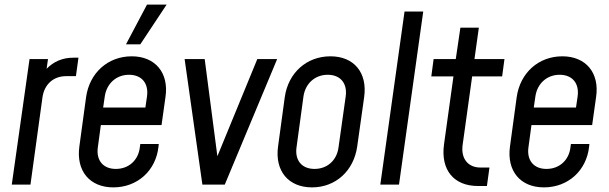

<svg xmlns="http://www.w3.org/2000/svg" viewBox="-20 -800 2639 832"><path d="M297 -550C251 -550 212 -533 182 -502L188 -544H108L31 0H112L164 -378C172 -435 212 -470 266 -470H309L320 -550Z M702 -780H617L526 -608H588ZM551 -556C448 -556 368 -485 353 -379L324 -166C309 -59 369 12 471 12C575 12 656 -60 667 -166L668 -176H588L586 -162C580 -107 539 -68 482 -68C426 -68 396 -106 404 -162L417 -258H680L697 -379C713 -485 652 -556 551 -556ZM617 -382 610 -334H427L434 -382C442 -438 484 -476 539 -476C595 -476 625 -438 617 -382Z M1095 -544 922 -123 867 -544H780L857 0H954L1181 -544Z M1332 12C1434 12 1513 -59 1528 -166L1558 -379C1573 -485 1514 -556 1412 -556C1309 -556 1229 -485 1214 -379L1185 -166C1170 -59 1230 12 1332 12ZM1343 -68C1287 -68 1257 -106 1265 -162L1295 -382C1303 -438 1345 -476 1400 -476C1456 -476 1486 -438 1478 -382L1447 -162C1440 -106 1399 -68 1343 -68Z M1628 0H1709L1814 -750H1733Z M2051 6H2090L2101 -74H2062C2007 -74 1976 -114 1985 -174L2026 -469H2156L2166 -544H2036L2055 -680H1975L1955 -544H1859L1849 -469H1945L1904 -174C1889 -63 1947 6 2051 6Z M2417 -556C2314 -556 2234 -485 2219 -379L2190 -166C2175 -59 2235 12 2337 12C2441 12 2522 -60 2533 -166L2534 -176H2454L2452 -162C2446 -107 2405 -68 2348 -68C2292 -68 2262 -106 2270 -162L2283 -258H2546L2563 -379C2579 -485 2518 -556 2417 -556ZM2483 -382 2476 -334H2293L2300 -382C2308 -438 2350 -476 2405 -476C2461 -476 2491 -438 2483 -382Z"/></svg>

Font: Mohave
Style: Italic
Weight: 400
Italic angle: -8°
Designer: Gumpita Rahayu
Foundry: Tokotype
Version: Version 2.002;PS 002.002;hotconv 1.0.88;makeotf.lib2.5.64775